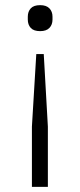

<svg xmlns="http://www.w3.org/2000/svg" viewBox="-20 -541 312 746"><path d="M104 185V-49L121 -331H150L166 -49V185ZM136 -420Q111 -420 99.5 -432.5Q88 -445 88 -465V-476Q88 -496 99.5 -508.5Q111 -521 136 -521Q160 -521 172 -508.5Q184 -496 184 -476V-465Q184 -445 172 -432.5Q160 -420 136 -420Z"/></svg>

Font: IBM Plex Sans Devanagari Light
Style: Regular
Weight: 300
Designer: Mike Abbink, Paul van der Laan, Pieter van Rosmalen, Erin McLaughlin
Foundry: Bold Monday
Version: Version 1.1